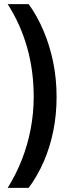

<svg xmlns="http://www.w3.org/2000/svg" viewBox="-20 -745 337 923"><path d="M252 -279Q252 -193 236 -114.5Q220 -36 190 32.5Q160 101 118 158H17Q58 92 85.5 21.5Q113 -49 127.5 -125Q142 -201 142 -280Q142 -405 110.5 -516.5Q79 -628 17 -725H118Q159 -668 189 -597.5Q219 -527 235.5 -447Q252 -367 252 -279Z"/></svg>

Font: Noto Sans Display ExtraCondensed SemiBold
Style: Regular
Weight: 600
Width: 2
Designer: Monotype Design Team
Foundry: Monotype Imaging Inc.
Version: Version 2.003